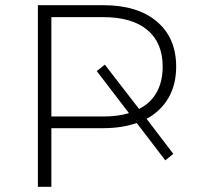

<svg xmlns="http://www.w3.org/2000/svg" viewBox="-20 -720 772 740"><path d="M545 -262 648 -127 617 -102 507 -246Q450 -226 378 -226H178V0H126V-700H378Q510 -700 584.5 -637Q659 -574 659 -463Q659 -394 629.5 -343Q600 -292 545 -262ZM477 -284 353 -446 384 -471 516 -300Q561 -323 584 -364.5Q607 -406 607 -463Q607 -555 548 -604.5Q489 -654 377 -654H178V-271H377Q435 -271 477 -284Z"/></svg>

Font: Montserrat Alternates Light
Style: Regular
Weight: 300
Designer: Julieta Ulanovsky
Foundry: Julieta Ulanovsky
Version: Version 7.200